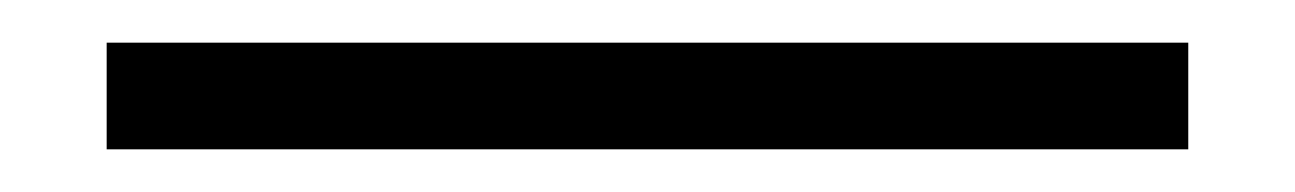

<svg xmlns="http://www.w3.org/2000/svg" viewBox="-20 86 607 90"><path d="M537 156H30V106H537Z"/></svg>

Font: IBM Plex Sans Light
Style: Regular
Weight: 300
Designer: Mike Abbink, Paul van der Laan, Pieter van Rosmalen
Foundry: Bold Monday
Version: Version 3.201